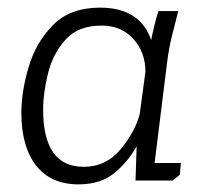

<svg xmlns="http://www.w3.org/2000/svg" viewBox="-20 -473 540 503"><path d="M447 -444Q438 -410 430 -377Q422 -344 418 -311L385 -46H454L451 -15L432 0H335L338 -90Q316 -50 280 -20Q244 10 186 10Q113 10 74.5 -39.5Q36 -89 36 -177Q36 -233 55 -297.5Q74 -362 119 -407.5Q164 -453 242 -453Q347 -453 376 -368Q384 -409 395 -444ZM246 -406Q185 -406 152 -369.5Q119 -333 106 -281.5Q93 -230 93 -186Q93 -36 199 -36Q258 -36 296 -82Q334 -128 346 -174L361 -285Q361 -336 329.5 -371Q298 -406 246 -406Z"/></svg>

Font: Zilla Slab Light
Style: Italic
Weight: 300
Italic angle: -6°
Designer: Typotheque.com
Foundry: Typotheque type foundry
Version: Version 1.1; 2017; ttfautohint (v1.6)